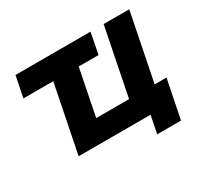

<svg xmlns="http://www.w3.org/2000/svg" viewBox="-135 -722 1069 1013"><g transform="rotate(-30 399.5 -215.5)"><path d="M674 -128H746L699 107H554L575 0H137L219 -410H37L63 -538H520L495 -410H374L318 -128H518L600 -538H756Z"/></g></svg>

Font: Montserrat Alternates
Style: Bold Italic
Weight: 700
Italic angle: -11.3°
Designer: Julieta Ulanovsky
Foundry: Julieta Ulanovsky
Version: Version 7.200